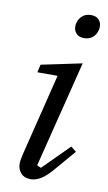

<svg xmlns="http://www.w3.org/2000/svg" viewBox="-86 -786 473 842"><g transform="rotate(10 150.0 -365.5)"><path d="M113 12Q84 12 69 -5.5Q54 -23 54 -46Q54 -57 56.5 -69Q59 -81 61 -91L151 -455H61L69 -490L250 -528L131 -53L149 -45L264 -160L288 -141L217 -58Q182 -16 158.5 -2Q135 12 113 12ZM236 -638Q213 -638 201.5 -651Q190 -664 190 -679Q190 -683 190 -688Q190 -693 192 -698Q197 -718 212 -730.5Q227 -743 250 -743Q273 -743 284.5 -730Q296 -717 296 -702Q296 -698 296 -693Q296 -688 294 -683Q289 -663 274 -650.5Q259 -638 236 -638Z"/></g></svg>

Font: IBM Plex Serif
Style: Italic
Weight: 400
Italic angle: -14°
Designer: Mike Abbink, Paul van der Laan, Pieter van Rosmalen
Foundry: Bold Monday
Version: Version 3.001